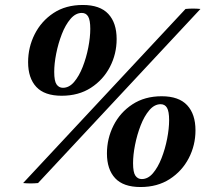

<svg xmlns="http://www.w3.org/2000/svg" viewBox="-20 -736 848 772"><path d="M786 -700 133 0Q103 3 73 0L726 -700Q756 -703 786 -700ZM449 -579Q449 -519 422 -467Q395 -415 345.5 -383Q296 -351 228 -351Q159 -351 126 -386.5Q93 -422 93 -486Q93 -546 119.5 -598.5Q146 -651 195 -683.5Q244 -716 313 -716Q382 -716 415.5 -680Q449 -644 449 -579ZM343 -620Q343 -655 334.5 -669.5Q326 -684 309 -684Q284 -684 263.5 -660Q243 -636 228.5 -598.5Q214 -561 206 -520.5Q198 -480 198 -447Q198 -410 207.5 -396.5Q217 -383 233 -383Q258 -383 278 -406.5Q298 -430 312.5 -467Q327 -504 335 -545Q343 -586 343 -620ZM766 -212Q766 -152 739 -100Q712 -48 662.5 -16Q613 16 545 16Q476 16 443 -19.5Q410 -55 410 -119Q410 -179 436.5 -231.5Q463 -284 512.5 -316.5Q562 -349 630 -349Q699 -349 732.5 -313Q766 -277 766 -212ZM660 -253Q660 -288 651.5 -302.5Q643 -317 626 -317Q601 -317 580.5 -293Q560 -269 545.5 -231.5Q531 -194 523 -153.5Q515 -113 515 -80Q515 -43 524.5 -29.5Q534 -16 550 -16Q575 -16 595 -39.5Q615 -63 629.5 -100Q644 -137 652 -178Q660 -219 660 -253Z"/></svg>

Font: Poltawski Nowy
Style: Bold Italic
Weight: 700
Italic angle: -12°
Designer: Adam Pótawski, Mateusz Machalski, Borys Kosmynka, Ania Wieluska
Foundry: Capitalics.wtf
Version: Version 1.001;gftools[0.9.25]